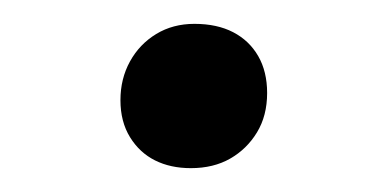

<svg xmlns="http://www.w3.org/2000/svg" viewBox="-20 -128 309 161"><path d="M81 -44Q81 -62 89 -76.5Q97 -91 111 -99.5Q125 -108 143 -108Q162 -108 175.5 -101Q189 -94 196.5 -81Q204 -68 204 -50Q204 -31 195.5 -17Q187 -3 173 5Q159 13 140 13Q123 13 110 6.5Q97 0 89 -13Q81 -26 81 -44Z"/></svg>

Font: Literata Light
Style: Italic
Weight: 300
Italic angle: -2°
Designer: Latin by Veronika Burian and Jose Scaglione. Greek by Irene Vlachou. Cyrillic by Vera Evstafieva
Foundry: TypeTogether
Version: Version 3.103;gftools[0.9.29]